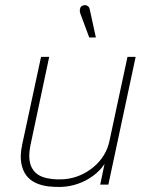

<svg xmlns="http://www.w3.org/2000/svg" viewBox="-20 -724 552 753"><path d="M332 -687Q331 -694 327 -698Q323 -702 317 -703.5Q311 -705 305 -702Q298 -700 295.5 -694.5Q293 -689 293 -682.5Q293 -676 295 -671L330 -577H356ZM390 -81 373 0H405L512 -501H480L409 -170Q403 -141 387 -115Q371 -89 347 -69Q323 -49 294 -36.5Q265 -24 231 -21Q181 -18 147.5 -30Q114 -42 101.5 -73.5Q89 -105 100 -157L173 -501H141L67 -157Q58 -114 63.5 -84Q69 -54 84 -35Q99 -16 121.5 -6Q144 4 170 7Q196 10 221 9Q253 8 285 -3Q317 -14 344.5 -34Q372 -54 390 -81Z"/></svg>

Font: Advent Pro ExtraLight
Style: Italic
Weight: 250
Italic angle: -12°
Version: Version 3.000